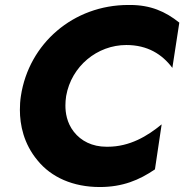

<svg xmlns="http://www.w3.org/2000/svg" viewBox="-20 -736 741 772"><path d="M246 -350C267 -470 371 -555 488 -555C573 -555 632 -518 673 -463L701 -645C645 -690 585 -716 503 -716C500 -716 498 -716 496 -716C275 -716 96 -561 64 -350C61 -331 60 -312 60 -294C60 -234 75 -158 131 -91C186 -23 274 16 381 16C473 16 540 -12 603 -55L630 -236C573 -189 502 -146 413 -146C411 -146 410 -146 408 -146C351 -146 306 -169 277 -206C248 -243 243 -284 243 -312C243 -324 244 -337 246 -350Z"/></svg>

Font: Jost
Style: Bold Italic
Weight: 700
Italic angle: -5°
Version: Version 3.710